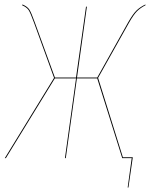

<svg xmlns="http://www.w3.org/2000/svg" viewBox="-20 -710 673 862"><path d="M558.6 -606.9 420.4 -360.4 531.7 -3.9H576.2L556.6 131.8H553.2L571.3 0H528.8L416.5 -357.9H325.2L275.4 0H271.5L321.3 -357.9H226.1L6.3 0H1.5L222.7 -360.4L133.3 -606.4Q116.7 -652.3 108.4 -664.8Q100.1 -677.2 79.1 -686.5L81.1 -689.9Q102.5 -680.7 111.3 -667.7Q120.1 -654.8 136.7 -608.4L226.6 -361.8H321.3L366.2 -680.2H370.1L325.7 -361.8H416.5L555.2 -609.4Q576.2 -646.5 592.3 -662.4Q608.4 -678.2 632.8 -689.9L633.3 -686.5Q610.4 -674.8 595 -659.4Q579.6 -644 558.6 -606.9Z"/></svg>

Font: Fira Sans Compressed Four
Style: Italic
Weight: 100
Width: 3
Italic angle: -8°
Designer: Carrois Corporate & Edenspiekermann AG
Foundry: Carrois Corporate GbR & Edenspiekermann AG
Version: Version 4.203;PS 004.203;hotconv 1.0.88;makeotf.lib2.5.64775